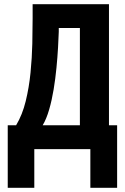

<svg xmlns="http://www.w3.org/2000/svg" viewBox="-20 -713 600 918"><path d="M17 185V-114H57Q87 -164 103 -229.5Q119 -295 126 -366Q133 -437 134.5 -504.5Q136 -572 136 -626V-693H501V-114H540V185H412V0H144V185ZM184 -114H362V-579H261V-561Q260 -530 257.5 -485.5Q255 -441 250 -389Q245 -337 236.5 -285.5Q228 -234 215 -189Q202 -144 184 -114Z"/></svg>

Font: Ubuntu Sans Mono
Style: Bold
Weight: 700
Monospace: yes
Designer: Dalton Maag Ltd
Foundry: Dalton Maag Ltd
Version: Version 1.006